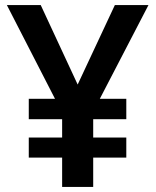

<svg xmlns="http://www.w3.org/2000/svg" viewBox="-20 -734 612 754"><path d="M285 -402 140 -714H7L196 -346H93V-266H224V-194H93V-115H224V0H346V-115H476V-194H346V-266H476V-346H372L563 -714H431Z"/></svg>

Font: Noto Kufi Arabic SemiBold
Style: Regular
Weight: 600
Designer: Monotype Design Team, David Williams, Khaled Hosny
Foundry: Google LLC
Version: Version 2.109